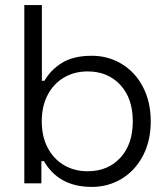

<svg xmlns="http://www.w3.org/2000/svg" viewBox="-20 -720 656 754"><path d="M144.5 -700V-402.8H154.5Q179.2 -446 224 -473.5Q268.8 -501 340.5 -501Q405 -501 457.9 -469Q510.8 -437 541.4 -378.5Q572 -320 572 -243.5Q572 -167 541.4 -108.5Q510.8 -50 457.9 -18Q405 14 340.5 14Q211 14 152.5 -87.2H142.5V0H75.5V-700ZM324.2 -439.5Q271.8 -439.5 231 -415.4Q190.2 -391.2 167.1 -347Q144 -302.8 144 -243.5Q144 -184.2 167.1 -140Q190.2 -95.8 231 -71.6Q271.8 -47.5 324.2 -47.5Q403.8 -47.5 452.6 -100.5Q501.5 -153.5 501.5 -243.5Q501.5 -333.5 452.6 -386.5Q403.8 -439.5 324.2 -439.5Z"/></svg>

Font: Space Grotesk Variable
Style: Regular
Weight: 400
Designer: Florian Karsten (Space Grotesk), Colophon Foundry (Space Mono)
Foundry: Florian Karsten
Version: Version 1.106